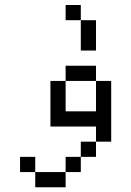

<svg xmlns="http://www.w3.org/2000/svg" viewBox="-20 -708 540 790"><path d="M125 0V62.5H250V0ZM125 0V-62.5H62.5V0ZM250 0H312.5V-62.5H250ZM312.5 -62.5H375V-125H312.5ZM375 -125H437.5Q437.5 -125 437.5 -375H375Q375 -375 375 -250H250Q250 -250 250 -375H187.5V-187.5H375ZM250 -375H375V-437.5H250ZM312.5 -625Q312.5 -625 312.5 -500H375Q375 -500 375 -625ZM312.5 -625V-687.5H250V-625Z"/></svg>

Font: BFUnifontExMono
Style: Regular
Weight: 500
Version: Version 15.0.06